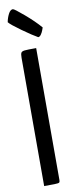

<svg xmlns="http://www.w3.org/2000/svg" viewBox="-101 -948 380 979"><g transform="rotate(-10 88.5 -458.0)"><path d="M6 0ZM126 -700V-16Q126 -7 122 -4Q118 -1 98 -0.5Q78 0 44 0V-663Q44 -683 48 -690Q52 -697 66.5 -698.5Q81 -700 126 -700ZM177 -798Q176 -795 172 -784Q168 -773 161 -763Q154 -753 146 -753Q119 -768 68 -804.5Q17 -841 6 -855Q10 -877 20 -896.5Q30 -916 43 -916Q50 -916 98 -875Q146 -834 177 -798Z"/></g></svg>

Font: Yanone Kaffeesatz
Style: Regular
Weight: 400
Designer: Yanone (Cyrillic: Daniel Pouzeot & Huerta Tipografica)
Foundry: Yanone
Version: Version 1.100;PS 001.100;hotconv 1.0.70;makeotf.lib2.5.58329